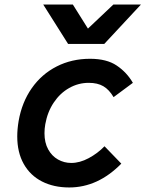

<svg xmlns="http://www.w3.org/2000/svg" viewBox="-20 -817 641 846"><path d="M56 -216Q56 -247.5 62 -283.5Q76.5 -366.5 120 -428.5Q163.5 -490.5 229.8 -524.2Q296 -558 377 -558Q450 -558 494.2 -528.2Q538.5 -498.5 565.5 -452L480.5 -389Q461 -422 435.5 -437Q410 -452 371 -452Q325 -452 284.8 -429.2Q244.5 -406.5 216.8 -365Q189 -323.5 179.5 -269.5Q176 -250 176 -230Q176 -188.5 192.2 -159Q208.5 -129.5 235.5 -114.2Q262.5 -99 294 -99Q331.5 -99 371 -120.2Q410.5 -141.5 440.5 -172.5L514.5 -96Q411.5 9 285 9Q216.5 9 164.8 -17.5Q113 -44 84.5 -94.8Q56 -145.5 56 -216ZM170.5 -797H301L367.5 -691L479.5 -797H601L439.5 -623.5H280Z"/></svg>

Font: JuliaMono
Style: Bold Italic
Weight: 700
Italic angle: -9°
Monospace: yes
Designer: cormullion
Foundry: corm
Version: Version 0.057; ttfautohint (v1.8.4)